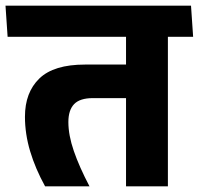

<svg xmlns="http://www.w3.org/2000/svg" viewBox="-44 -661 706 681"><path d="M551.5 -568H403V0H551.5ZM372 -530.5H641L633.5 -641H364.5ZM-17 -530.5H592.5L585 -641H-24.5ZM116 0H273.5Q237 -69.5 217.8 -125.5Q198.5 -181.5 198.5 -228Q198.5 -270.5 219 -291.8Q239.5 -313 285.5 -313H462V-432H257.5Q146.5 -432 95.5 -382.5Q44.5 -333 44.5 -247Q44.5 -186 63 -124.2Q81.5 -62.5 116 0Z"/></svg>

Font: Anek Devanagari
Style: Bold
Weight: 700
Designer: Kailash Malviya (Devanagari) & Yesha Goshar (Latin)
Foundry: Ek Type
Version: Version 1.003